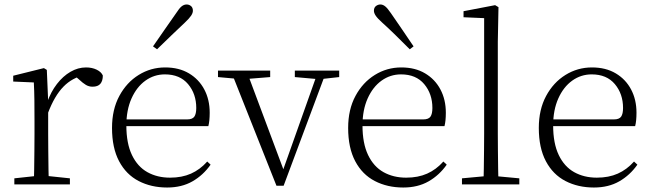

<svg xmlns="http://www.w3.org/2000/svg" viewBox="-20 -823 2909 857"><path d="M44 0V-27L155 -39H178L292 -27V0ZM131 0Q132 -24 132.5 -64.5Q133 -105 133.5 -149Q134 -193 134 -226V-281Q134 -333 133.5 -375.5Q133 -418 131 -455L39 -459V-485L176 -519L189 -511L195 -371V-370V-226Q195 -193 195.5 -149Q196 -105 196.5 -64.5Q197 -24 198 0ZM194 -318 177 -367H191Q207 -413 234 -448Q261 -483 294.5 -502.5Q328 -522 364 -522Q391 -522 411.5 -512Q432 -502 439 -486Q439 -462 428 -449Q417 -436 393 -436Q377 -436 363.5 -444Q350 -452 333 -468L310 -488H359Q303 -477 263 -436Q223 -395 194 -318Z M726 14Q655 14 599 -15Q543 -44 511.5 -103.5Q480 -163 480 -252Q480 -334 512.5 -394.5Q545 -455 599 -488.5Q653 -522 717 -522Q779 -522 823.5 -495.5Q868 -469 892 -423.5Q916 -378 916 -320Q916 -283 910 -260H510V-290H815Q839 -290 847.5 -302.5Q856 -315 856 -341Q856 -404 819.5 -447.5Q783 -491 716 -491Q668 -491 629 -463Q590 -435 567 -383.5Q544 -332 544 -263Q544 -183 569 -131Q594 -79 638 -54.5Q682 -30 739 -30Q792 -30 832.5 -48Q873 -66 905 -102L920 -88Q887 -41 839 -13.5Q791 14 726 14ZM663 -616Q690 -655 716 -692.5Q742 -730 766 -764Q780 -786 790.5 -794.5Q801 -803 813 -803Q824 -803 832.5 -796Q841 -789 841 -775Q841 -765 833 -753Q825 -741 805 -722Q777 -696 745.5 -665.5Q714 -635 681 -603Z M1214 6 1010 -508H1080L1252 -48H1237L1242 -60L1401 -508H1438L1246 6ZM953 -479V-508H1186V-479L1075 -470H1052ZM1296 -479V-508H1494V-479L1413 -470H1397Z M1780 14Q1709 14 1653 -15Q1597 -44 1565.5 -103.5Q1534 -163 1534 -252Q1534 -334 1566.5 -394.5Q1599 -455 1653 -488.5Q1707 -522 1771 -522Q1833 -522 1877.5 -495.5Q1922 -469 1946 -423.5Q1970 -378 1970 -320Q1970 -283 1964 -260H1564V-290H1869Q1893 -290 1901.5 -302.5Q1910 -315 1910 -341Q1910 -404 1873.5 -447.5Q1837 -491 1770 -491Q1722 -491 1683 -463Q1644 -435 1621 -383.5Q1598 -332 1598 -263Q1598 -183 1623 -131Q1648 -79 1692 -54.5Q1736 -30 1793 -30Q1846 -30 1886.5 -48Q1927 -66 1959 -102L1974 -88Q1941 -41 1893 -13.5Q1845 14 1780 14ZM1826 -616 1809 -603Q1777 -635 1745.5 -666Q1714 -697 1685 -723Q1665 -741 1657 -753Q1649 -765 1649 -775Q1649 -789 1658 -796Q1667 -803 1678 -803Q1689 -803 1699.5 -794.5Q1710 -786 1725 -764Q1748 -730 1774.5 -692Q1801 -654 1826 -616Z M2042 0V-27L2161 -38H2180L2298 -27V0ZM2138 0Q2139 -30 2139.5 -69Q2140 -108 2140.5 -149.5Q2141 -191 2141 -226V-742L2049 -746V-773L2190 -800L2205 -791L2202 -637V-226Q2202 -191 2202.5 -149.5Q2203 -108 2203.5 -69Q2204 -30 2205 0Z M2631 14Q2560 14 2504 -15Q2448 -44 2416.5 -103.5Q2385 -163 2385 -252Q2385 -334 2417.5 -394.5Q2450 -455 2504 -488.5Q2558 -522 2622 -522Q2684 -522 2728.5 -495.5Q2773 -469 2797 -423.5Q2821 -378 2821 -320Q2821 -283 2815 -260H2415V-290H2720Q2744 -290 2752.5 -302.5Q2761 -315 2761 -341Q2761 -404 2724.5 -447.5Q2688 -491 2621 -491Q2573 -491 2534 -463Q2495 -435 2472 -383.5Q2449 -332 2449 -263Q2449 -183 2474 -131Q2499 -79 2543 -54.5Q2587 -30 2644 -30Q2697 -30 2737.5 -48Q2778 -66 2810 -102L2825 -88Q2792 -41 2744 -13.5Q2696 14 2631 14Z"/></svg>

Font: Noto Serif SC ExtraLight ExtraLight
Style: Regular
Weight: 250
Version: Version 2.002-H1;hotconv 1.1.0;makeotfexe 2.6.0